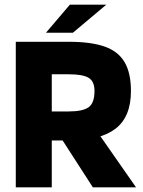

<svg xmlns="http://www.w3.org/2000/svg" viewBox="-20 -807 617 827"><path d="M280 -202H156V-327H277Q336 -327 361.5 -345Q387 -363 387 -415Q387 -457 361.5 -472Q336 -487 277 -487H156V-627H277Q372 -627 430.5 -606.5Q489 -586 516.5 -539.5Q544 -493 544 -415Q544 -304 478 -253Q412 -202 280 -202ZM203 0H48V-627H203ZM233 -228H407L566 0H380ZM438 -787 294 -666H178L281 -787Z"/></svg>

Font: Blinker
Style: Regular
Weight: 400
Designer: Juergen Huber
Foundry: supertype
Version: 1.017